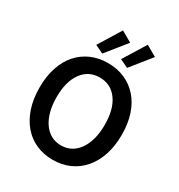

<svg xmlns="http://www.w3.org/2000/svg" viewBox="-206 -1019 1086 1167"><g transform="rotate(30 337.0 -435.5)"><path d="M337 12Q273 12 220 -11.5Q167 -35 129 -79.5Q91 -124 70 -187Q49 -250 49 -330Q49 -409 70 -471.5Q91 -534 129 -577Q167 -620 220 -643Q273 -666 337 -666Q401 -666 454 -643Q507 -620 545.5 -577Q584 -534 605 -471.5Q626 -409 626 -330Q626 -250 605 -187Q584 -124 545.5 -79.5Q507 -35 454 -11.5Q401 12 337 12ZM337 -89Q376 -89 407 -106Q438 -123 460 -154.5Q482 -186 494 -230.5Q506 -275 506 -330Q506 -440 460.5 -502.5Q415 -565 337 -565Q259 -565 213.5 -502.5Q168 -440 168 -330Q168 -275 180 -230.5Q192 -186 214 -154.5Q236 -123 267 -106Q298 -89 337 -89ZM218 -726 315 -883 390 -840 276 -698ZM392 -726 489 -883 564 -840 450 -698Z"/></g></svg>

Font: TT Toshiba Sans Medium
Style: Regular
Weight: 500
Designer: Paul D. Hunt
Foundry: Toshiba Corporation
Version: Version 2.020;PS 2.000;hotconv 1.0.86;makeotf.lib2.5.63406